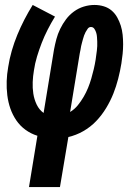

<svg xmlns="http://www.w3.org/2000/svg" viewBox="-20 -550 540 775"><path d="M97 205 131 -2Q105 -10 83 -26Q61 -42 46 -64Q31 -86 22 -111.5Q13 -137 9.5 -165.5Q6 -194 7 -222.5Q8 -251 13 -279Q18 -312 27.5 -345Q37 -378 50 -409.5Q63 -441 78.5 -471Q94 -501 112 -530L202 -483Q186 -457 172.5 -430.5Q159 -404 148.5 -377Q138 -350 129.5 -322Q121 -294 117 -266Q113 -243 112 -219Q111 -195 114.5 -172Q118 -149 128 -128Q138 -107 156 -94L198 -350Q202 -371 207.5 -392Q213 -413 223 -433.5Q233 -454 246.5 -472Q260 -490 278.5 -503.5Q297 -517 318.5 -523.5Q340 -530 361 -530Q381 -530 399 -524.5Q417 -519 430.5 -507.5Q444 -496 453 -480Q462 -464 467.5 -446.5Q473 -429 475 -410Q477 -391 477 -371.5Q477 -352 475 -332.5Q473 -313 470 -294Q465 -263 457 -232Q449 -201 437.5 -172Q426 -143 408.5 -114Q391 -85 368 -61Q345 -37 316 -20.5Q287 -4 256 3L222 205ZM263 -98Q281 -109 294 -125Q307 -141 317.5 -159Q328 -177 335.5 -195.5Q343 -214 348.5 -233Q354 -252 358.5 -271Q363 -290 366 -309Q367 -318 368.5 -327.5Q370 -337 371 -346Q372 -355 372.5 -364Q373 -373 372.5 -382Q372 -391 371.5 -400Q371 -409 368.5 -417.5Q366 -426 361 -433.5Q356 -441 347 -441Q339 -441 334 -434Q329 -427 325.5 -420.5Q322 -414 319.5 -407Q317 -400 315 -392.5Q313 -385 311 -378Q309 -371 307.5 -364Q306 -357 305 -349.5Q304 -342 302 -335Q302 -335 302 -335Q302 -335 302 -335Z"/></svg>

Font: Iosevka Curly Slab XBdObl
Style: Regular
Weight: 800
Italic angle: -9°
Monospace: yes
Designer: Belleve Invis
Foundry: Belleve Invis
Version: Version 11.1.0; ttfautohint (v1.8.3)